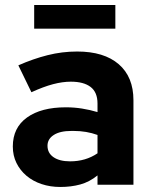

<svg xmlns="http://www.w3.org/2000/svg" viewBox="-20 -735 602 764"><path d="M31 0ZM220 9Q180 9 145.5 -2.5Q111 -14 85.5 -35.5Q60 -57 45.5 -86.5Q31 -116 31 -152Q31 -227 87.5 -267.5Q144 -308 242 -308Q275 -308 306.5 -303Q338 -298 368 -289V-323Q368 -368 340.5 -389Q313 -410 262 -410Q229 -410 191 -400Q153 -390 105 -368Q92 -395 79 -421.5Q66 -448 53 -475Q112 -501 169.5 -515.5Q227 -530 287 -530Q394 -530 452.5 -479.5Q511 -429 511 -336V0H368V-37Q336 -11 299.5 -1Q263 9 220 9ZM169 -155Q169 -126 193 -109.5Q217 -93 259 -93Q321 -93 368 -125V-198Q324 -214 273 -214H264Q219 -214 194 -198Q169 -182 169 -155ZM439 -715V-621H116V-715Z"/></svg>

Font: Rosa Sans
Style: Bold
Weight: 700
Designer: Pentagram / MCKL
Foundry: Pentagram / MCKL
Version: Version 1.005;September 16, 2019;FontCreator 11.5.0.2425 64-